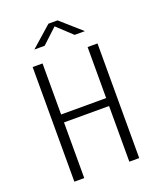

<svg xmlns="http://www.w3.org/2000/svg" viewBox="-168 -1045 956 1149"><g transform="rotate(-20 310.0 -471.0)"><path d="M166.5 0V-354.5H453.5V0H516.5V-730H453.5V-405H166.5V-730H103.5V0ZM149 -825H214.5L310 -914L405.5 -825H471L339 -941.5H281Z"/></g></svg>

Font: Monaspace Argon ExtraLight
Style: Regular
Weight: 200
Designer: Riley Cran & the Lettermatic Team
Foundry: Lettermatic
Version: Version 1.000 (Monaspace Argon)